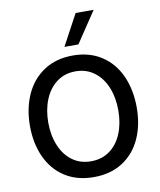

<svg xmlns="http://www.w3.org/2000/svg" viewBox="-101 -1036 935 1123"><g transform="rotate(-10 366.0 -475.0)"><path d="M48 -352Q48 -455 85 -537.5Q122 -620 194 -667.5Q266 -715 366 -715Q465 -715 536.5 -668Q608 -621 645 -538.5Q682 -456 682 -351Q682 -247 645 -166Q608 -85 536.5 -39Q465 7 366 7Q265 7 193.5 -39.5Q122 -86 85 -167.5Q48 -249 48 -352ZM182 -217Q207 -156 254 -121.5Q301 -87 365 -87Q429 -87 476 -121Q523 -155 548 -215.5Q573 -276 573 -353Q573 -430 548 -490.5Q523 -551 476 -586Q429 -621 365 -621Q301 -621 254 -586Q207 -551 182 -490Q157 -429 157 -353Q157 -277 182 -217ZM327 -773 426 -957H533L410 -773Z"/></g></svg>

Font: Lopes Sans Medium
Style: Regular
Weight: 500
Designer: Gabriel Lam, Diego Maldonado
Foundry: TypeRant, Foresti Design
Version: Version 4.000